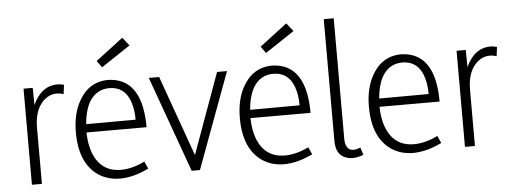

<svg xmlns="http://www.w3.org/2000/svg" viewBox="-48 -837 2586 974"><g transform="rotate(-5 1245.0 -350.0)"><path d="M129.9 0V-286.1Q129.9 -382.8 183.6 -427.7Q210.9 -450.2 244.1 -450.2Q260.7 -450.2 279.3 -444.3L285.2 -491.2Q265.6 -496.1 252 -496.1Q179.7 -496.1 137.7 -422.9Q131.8 -413.1 127 -402.3L126 -489.3H79.1V0Z M673.8 -30.3 657.2 -67.4Q593.8 -36.1 536.1 -36.1Q436.5 -36.1 397.5 -130.9Q378.9 -176.8 377.9 -240.2H683.6V-261.7Q675.8 -490.2 511.7 -496.1Q411.1 -496.1 359.4 -401.4Q324.2 -336.9 324.2 -245.1Q324.2 -85.9 419.9 -22.5Q466.8 7.8 529.3 7.8Q598.6 6.8 673.8 -30.3ZM511.7 -454.1Q601.6 -454.1 625 -350.6Q631.8 -319.3 631.8 -283.2L379.9 -282.2Q390.6 -412.1 465.8 -445.3Q487.3 -454.1 511.7 -454.1ZM633.8 -661.1 600.6 -703.1 460.9 -596.7 485.4 -562.5Z M934.6 0 1115.2 -488.3H1064.5L916 -78.1L769.5 -488.3H716.8L892.6 0Z M1508.8 -30.3 1492.2 -67.4Q1428.7 -36.1 1371.1 -36.1Q1271.5 -36.1 1232.4 -130.9Q1213.9 -176.8 1212.9 -240.2H1518.6V-261.7Q1510.7 -490.2 1346.7 -496.1Q1246.1 -496.1 1194.3 -401.4Q1159.2 -336.9 1159.2 -245.1Q1159.2 -85.9 1254.9 -22.5Q1301.8 7.8 1364.3 7.8Q1433.6 6.8 1508.8 -30.3ZM1346.7 -454.1Q1436.5 -454.1 1460 -350.6Q1466.8 -319.3 1466.8 -283.2L1214.8 -282.2Q1225.6 -412.1 1300.8 -445.3Q1322.3 -454.1 1346.7 -454.1ZM1468.8 -661.1 1435.5 -703.1 1295.9 -596.7 1320.3 -562.5Z M1710.9 6.8Q1737.3 6.8 1767.6 -4.9L1754.9 -43Q1734.4 -34.2 1719.7 -34.2Q1678.7 -36.1 1677.7 -92.8V-708H1627V-86.9Q1627 -13.7 1683.6 2.9Q1696.3 6.8 1710.9 6.8Z M2166 -30.3 2149.4 -67.4Q2085.9 -36.1 2028.3 -36.1Q1928.7 -36.1 1889.6 -130.9Q1871.1 -176.8 1870.1 -240.2H2175.8V-261.7Q2168 -490.2 2003.9 -496.1Q1903.3 -496.1 1851.6 -401.4Q1816.4 -336.9 1816.4 -245.1Q1816.4 -85.9 1912.1 -22.5Q1959 7.8 2021.5 7.8Q2090.8 6.8 2166 -30.3ZM2003.9 -454.1Q2093.8 -454.1 2117.2 -350.6Q2124 -319.3 2124 -283.2L1872.1 -282.2Q1882.8 -412.1 1958 -445.3Q1979.5 -454.1 2003.9 -454.1Z M2335 0V-286.1Q2335 -382.8 2388.7 -427.7Q2416 -450.2 2449.2 -450.2Q2465.8 -450.2 2484.4 -444.3L2490.2 -491.2Q2470.7 -496.1 2457 -496.1Q2384.8 -496.1 2342.8 -422.9Q2336.9 -413.1 2332 -402.3L2331.1 -489.3H2284.2V0Z"/></g></svg>

Font: Yaldevi Colombo Light
Style: Regular
Weight: 300
Designer: Sol Matas, Denzil Rajitha, Kosala Senevirathne and Pathum Egodawatta
Foundry: Mooniak
Version: Version 1.020 ; ttfautohint (v1.6)